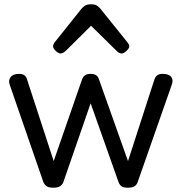

<svg xmlns="http://www.w3.org/2000/svg" viewBox="-20 -859 846 894"><path d="M229 15Q207 15 197 8Q187 1 182 -11L25 -465Q18 -485 29.5 -500Q41 -515 69 -515Q84 -515 93 -509Q102 -503 106 -489L230 -109L362 -489Q367 -503 376.5 -509Q386 -515 402 -515Q417 -515 427 -509Q437 -503 441 -489L576 -109L699 -489Q704 -503 713 -509Q722 -515 737 -515Q766 -515 777 -501Q788 -487 780 -465L621 -11Q617 1 607 8Q597 15 575 15Q553 15 544.5 7.5Q536 0 532 -11L402 -378L275 -11Q271 0 260.5 7.5Q250 15 229 15ZM262 -610Q252 -610 239.5 -622Q227 -634 227 -644Q227 -647 228 -650Q229 -653 233 -660L360 -819Q366 -826 375.5 -832.5Q385 -839 404 -839Q423 -839 432 -832.5Q441 -826 447 -819L575 -660Q580 -653 581 -650Q582 -647 582 -644Q582 -634 569 -622Q556 -610 547 -610Q540 -610 534 -613.5Q528 -617 522 -623L404 -739L287 -623Q280 -617 274 -613.5Q268 -610 262 -610Z"/></svg>

Font: Playwrite NG Modern
Style: Regular
Weight: 400
Designer: Veronika Burian, José Scaglione
Foundry: TypeTogether
Version: Version 1.002